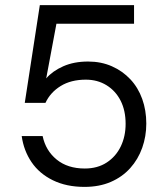

<svg xmlns="http://www.w3.org/2000/svg" viewBox="-20 -720 651 752"><path d="M311 12Q240 12 187 -14Q134 -40 103.5 -85Q73 -130 65 -187H147Q159 -130 202 -95Q245 -60 312 -60Q362 -60 398 -83.5Q434 -107 453 -146.5Q472 -186 472 -235Q472 -287 452.5 -325.5Q433 -364 397.5 -386Q362 -408 316 -408Q258 -408 217.5 -383Q177 -358 158 -317H77L136 -700H505V-627H201L161 -413Q186 -442 228 -460.5Q270 -479 325 -479Q376 -479 418 -460.5Q460 -442 490.5 -409.5Q521 -377 537 -332.5Q553 -288 553 -236Q553 -186 537 -141Q521 -96 490 -61.5Q459 -27 414 -7.5Q369 12 311 12Z"/></svg>

Font: DM Sans 17pt
Style: Regular
Weight: 400
Version: Version 4.004;gftools[0.9.30]